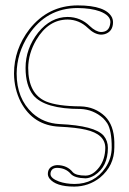

<svg xmlns="http://www.w3.org/2000/svg" viewBox="-20 -462 481 715"><path d="M32.2 -188Q32.2 -278.8 89.8 -353.5Q159.2 -441.4 269 -441.9Q375.5 -441.9 397.5 -396Q400.9 -387.7 400.9 -379.9Q400.9 -344.7 370.6 -335Q363.3 -333 356 -333Q331.5 -334 307.1 -357.9Q274.9 -388.7 231.9 -389.2Q160.2 -389.2 115.2 -313.5Q85.4 -262.7 85 -209Q85 -112.3 151.9 -84Q194.8 -66.4 279.8 -65.9Q333.5 -64.5 371.1 -28.8Q404.3 4.4 405.8 66.4Q405.8 74.7 405.8 86.9Q405.8 155.3 352.1 199.7Q310.5 232.4 256.8 232.9Q187.5 232.9 164.1 202.6Q158.2 193.8 158.2 186Q158.2 160.2 184.6 153.8Q189.5 152.8 192.9 152.8Q230.5 153.3 251 179.2Q262.7 191.9 298.8 191.9Q325.7 191.9 349.6 160.6Q371.6 130.9 372.1 88.9Q372.1 37.6 299.3 21Q263.2 12.7 201.2 9.8Q104 5.4 57.6 -81.5Q32.7 -130.4 32.2 -188ZM42 -188Q42 -95.2 101.1 -40.5Q143.1 -2.9 201.7 0Q333.5 5.9 366.2 43.5Q381.8 62.5 381.8 88.9Q381.8 158.7 332 190.9Q314 201.7 298.8 202.1Q257.3 201.2 243.2 185.1Q224.6 163.6 192.9 163.1Q172.4 163.1 168.5 180.7Q168 183.6 168 186Q168 202.1 199.7 213.9Q224.6 222.7 256.8 223.1Q331.5 223.1 372.6 162.6Q396 127.4 396 86.9Q396 23.9 379.4 -2.9Q372.6 -13.2 363.8 -22Q327.6 -54.2 279.8 -56.2Q146.5 -56.2 104 -107.4Q75.2 -143.6 75.2 -209Q75.2 -281.2 122.1 -340.8Q168.5 -398.4 231.9 -398.9Q280.3 -398.4 314 -365.2Q336.4 -343.8 356 -342.8Q385.3 -342.8 390.1 -371.6Q390.6 -376 391.1 -379.9Q391.1 -404.8 351.6 -419.9Q319.3 -431.6 269 -432.1Q152.8 -432.1 86.4 -331.5Q42.5 -263.7 42 -188Z"/></svg>

Font: Linux Biolinum Outline O
Style: Bold
Weight: 700
Designer: Philipp H. Poll
Foundry: Philipp H. Poll
Version: Version 0.9.2